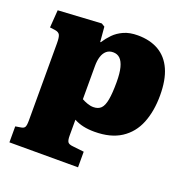

<svg xmlns="http://www.w3.org/2000/svg" viewBox="-132 -655 967 994"><g transform="rotate(20 351.0 -158.0)"><path d="M25 216V128L55 123Q70 121 75.5 112Q81 103 81 75V-349Q81 -384 74.5 -396Q68 -408 49 -411L19 -415L26 -512L264 -526L282 -515L289 -433H292Q309 -459 330.5 -481Q352 -503 384 -517.5Q416 -532 461 -532Q529 -532 577 -504Q625 -476 650 -420Q675 -364 675 -279Q675 -192 648.5 -126Q622 -60 565 -23Q508 14 419 14Q385 14 357.5 8Q330 2 306 -11V77Q306 102 312.5 111.5Q319 121 341 123L403 130V216ZM370 -104Q397 -104 412 -119Q427 -134 433.5 -170Q440 -206 440 -267Q440 -316 432 -346.5Q424 -377 409 -391.5Q394 -406 371 -406Q349 -406 334.5 -393.5Q320 -381 313 -359Q306 -337 306 -307V-124Q318 -117 336 -110.5Q354 -104 370 -104Z"/></g></svg>

Font: Literata 18pt Black
Style: Regular
Weight: 900
Designer: Latin by Veronika Burian and Jose Scaglione. Greek by Irene Vlachou. Cyrillic by Vera Evstafieva.
Foundry: TypeTogether
Version: Version 3.103;gftools[0.9.29]